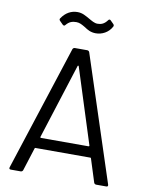

<svg xmlns="http://www.w3.org/2000/svg" viewBox="-96 -959 780 1027"><g transform="rotate(10 294.0 -446.0)"><path d="M244 -838C262 -838 275 -830 294 -819C310 -808 328 -797 356 -797C389 -797 424 -814 442 -848C445 -853 444 -858 440 -862L423 -879C418 -884 413 -883 409 -877C392 -854 375 -849 356 -849C339 -849 324 -859 306 -869C286 -880 268 -892 241 -892C207 -892 177 -876 155 -843C151 -838 153 -833 157 -829L175 -811C180 -807 185 -807 189 -813C205 -832 221 -838 244 -838ZM499 0H554C561 0 564 -4 562 -11L339 -692C337 -697 332 -700 327 -700H260C255 -700 250 -697 248 -692L27 -11C25 -4 28 0 35 0H89C94 0 99 -3 101 -8L141 -134C142 -137 143 -137 145 -137H443C445 -137 446 -137 447 -134L487 -8C489 -3 494 0 499 0ZM161 -200 291 -608C292 -611 296 -611 297 -608L427 -200C428 -198 426 -195 423 -195H165C162 -195 160 -198 161 -200Z"/></g></svg>

Font: Elastic
Style: elastic
Weight: 400
Designer: Jeremy Tribby
Foundry: Tribby Type
Version: Version 1.422;hotconv 1.0.109;makeotfexe 2.5.65596